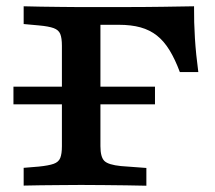

<svg xmlns="http://www.w3.org/2000/svg" viewBox="-20 -591 685 611"><path d="M22.8 -258.9V-315.3H473.2V-258.9ZM177 -201.6V-445.2Q177 -469.8 171.8 -482.8Q166.6 -495.7 150.8 -501.5Q135 -507.3 103.7 -510.1L55.3 -514.5V-571Q77.7 -570.2 109.6 -569.8Q141.5 -569.4 173.6 -569Q205.7 -568.5 229.9 -568.5H239.5H359.1Q438.8 -568.5 496.8 -569.4Q554.9 -570.2 597.5 -571Q597.1 -519.8 600.3 -469Q603.5 -418.2 611.1 -361.7H552.3Q537.2 -402.3 519.5 -431.2Q501.8 -460.1 479.3 -477.9Q456.8 -495.6 427.2 -503.9Q397.6 -512.1 358 -512.1H299.6V-201.6ZM229.9 -2.4Q205.7 -2.4 173.6 -2Q141.5 -1.6 109.6 -1.4Q77.7 -1.2 55.3 -0.4V-56.9L103.7 -60.9Q135 -64.1 150.8 -69.7Q166.6 -75.3 171.8 -88.4Q177 -101.6 177 -125.8V-201.6H299.6V-125.8Q299.6 -91.1 312.2 -78.8Q324.8 -66.5 364.9 -62.5L445.8 -56.5V0Q418.6 -0.8 382.3 -1.2Q346.1 -1.6 310 -2Q273.9 -2.4 246.2 -2.4H239.2Z"/></svg>

Font: Playfair 5pt SemiExpanded Light
Style: Regular
Weight: 300
Width: 6
Designer: Claus Eggers Sørensen
Foundry: Claus Eggers Sørensen
Version: Version 2.203